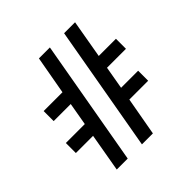

<svg xmlns="http://www.w3.org/2000/svg" viewBox="-181 -850 1003 1003"><g transform="rotate(-45 320.0 -349.0)"><path d="M162 -212H35V-286H175L197 -412H71V-486H210L248 -698H329L206 0H125ZM434 -698H515L478 -486H605V-412H465L443 -286H569V-212H430L392 0H311Z"/></g></svg>

Font: Writer
Style: Regular
Weight: 400
Monospace: yes
Designer: Mike Abbink, Paul van der Laan, Pieter van Rosmalen
Foundry: Bold Monday
Version: Version 2.001 2020